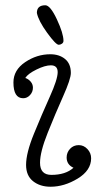

<svg xmlns="http://www.w3.org/2000/svg" viewBox="-20 -699 402 729"><path d="M259 -62Q233 -74 233 -101Q233 -120 246 -134Q259 -148 279 -148Q298 -148 312 -133Q326 -118 326 -98Q326 -52 275 -21Q224 10 172 10Q132 10 105.5 -11Q79 -32 79 -73Q79 -118 109 -191.5Q139 -265 169 -331.5Q199 -398 199 -425Q199 -451 173 -451Q151 -451 118.5 -435Q86 -419 76 -403Q88 -399 96.5 -389Q105 -379 105 -366Q105 -350 94 -338Q83 -326 68 -326Q31 -326 31 -386Q31 -433 75.5 -463Q120 -493 171 -493Q205 -493 227 -475Q249 -457 249 -422Q249 -399 219.5 -333Q190 -267 161 -194.5Q132 -122 132 -81Q132 -35 175 -35Q229 -35 259 -62ZM152 -679Q171 -679 196 -625.5Q221 -572 221 -544Q221 -537 215 -533Q209 -529 203 -529Q192 -529 159 -574.5Q126 -620 120 -650Q120 -679 152 -679Z"/></svg>

Font: Bonbon
Style: Regular
Weight: 400
Designer: Ksenia Erulevich
Foundry: Cyreal (www.cyreal.org)
Version: Version 1.000